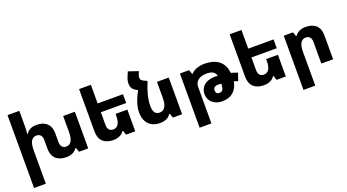

<svg xmlns="http://www.w3.org/2000/svg" viewBox="-66 -1499 4478 2479"><g transform="rotate(-20 2173.5 -259.5)"><path d="M747 -504V-281C747 -176 716 -119 650 -119C602 -119 575 -151 575 -208V-330C575 -448 504 -514 382 -514C312 -514 268 -488 239 -445H231C236 -476 238 -510 238 -542V-760H76V241H238V-222C238 -328 270 -385 336 -385C385 -385 412 -353 412 -296V-175C412 -57 482 10 604 10C674 10 725 -15 753 -59H762L782 0H908V-504Z M1399 -59H1408L1427 0H1554V-298H1392V-266C1392 -177 1362 -119 1296 -119C1248 -119 1221 -151 1221 -208V-383H1569V-504H1221V-760H1059V-175C1059 -57 1129 10 1251 10C1320 10 1371 -15 1399 -59Z M2042 -59H2051L2071 0H2198V-504H2036V-281C2036 -176 2001 -119 1935 -119C1881 -119 1848 -153 1848 -244C1848 -342 1884 -458 1921 -543V-560L1906 -553L1920 -560L1893 -572C1848 -591 1839 -604 1839 -632C1839 -647 1843 -664 1848 -676L1864 -714L1728 -760L1699 -689C1688 -663 1682 -637 1682 -602C1682 -557 1707 -519 1752 -497L1771 -487C1734 -422 1683 -313 1683 -213C1683 -73 1763 10 1894 10C1964 10 2014 -15 2042 -59Z M2505 -445H2498L2478 -504H2351V241H2513V-256C2513 -341 2576 -386 2673 -386C2747 -386 2785 -363 2801 -310C2788 -311 2775 -311 2763 -311C2631 -311 2558 -241 2558 -142C2558 -49 2634 21 2745 21C2876 21 2951 -55 2970 -171C2990 -166 3009 -160 3025 -153L3060 -257C3033 -269 3003 -278 2972 -286C2956 -427 2870 -514 2687 -514C2618 -514 2540 -489 2505 -445ZM2697 -145C2697 -177 2717 -200 2764 -200C2778 -200 2793 -199 2809 -198C2806 -120 2790 -94 2745 -94C2713 -94 2697 -113 2697 -145Z M3468 -59H3477L3496 0H3623V-298H3461V-266C3461 -177 3431 -119 3365 -119C3317 -119 3290 -151 3290 -208V-383H3638V-504H3290V-760H3128V-175C3128 -57 3198 10 3320 10C3389 10 3440 -15 3468 -59Z M3778 241H3940V-222C3940 -328 3971 -385 4036 -385C4084 -385 4111 -353 4111 -296V0H4273V-330C4273 -448 4204 -514 4082 -514C4012 -514 3962 -488 3933 -445H3925L3905 -504H3778Z"/></g></svg>

Font: Noto Sans Armenian Extra
Style: Regular
Weight: 800
Designer: Monotype Design Team
Foundry: Monotype Imaging Inc.
Version: Version 1.901